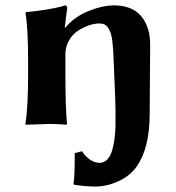

<svg xmlns="http://www.w3.org/2000/svg" viewBox="-20 -459 650 711"><path d="M400.9 -234.9 405.8 -116.2C405.8 -114.3 405.9 -111.3 406.2 -107.4C406.9 -89.8 407.4 -71.5 407.7 -52.5C408 -33.4 408 -14.6 407.7 4.2C407.4 22.9 406.1 40.6 403.8 57.4C401.5 74.1 398.3 89 394 102.1C389.8 115.1 383.8 125.3 376 132.8C368.2 140.3 358.9 144 348.1 144C335.8 144 323.4 139.5 311 130.4C298.7 121.3 289.7 111.5 284.2 101.1L256.8 107.9C256.8 171.4 255.2 209.1 252 221.2L252.9 224.1C256.2 225.7 267.3 227.5 286.4 229.2C305.4 231 320.3 231.9 331.1 231.9C361 231.9 390.3 225.3 418.9 211.9C447.3 198.9 469.6 181 485.8 158.2C517.1 113.9 533.2 51.6 534.2 -28.8L536.1 -291C536.5 -336.6 525.3 -372.6 502.7 -399.2C480.1 -425.7 446.8 -439 402.8 -439C373.9 -439 342.1 -432 307.6 -418C273.1 -404 244.6 -383.6 222.2 -356.9H219.7L229 -429.2C229 -435.7 226.1 -439 220.2 -439C208.5 -434.4 187 -429.5 155.8 -424.3C124.5 -419.1 98 -415.7 76.2 -414.1L74.2 -411.1C80.7 -375.7 84 -316.9 84 -234.9V-180.2C84 -102.1 80.7 -42 74.2 0L75.2 2.9L163.1 0C185.9 0 206.9 1 226.1 2.9L228 0C224.1 -45.6 222.2 -105.6 222.2 -180.2V-257.8C222.2 -276.4 226.5 -293.3 235.1 -308.6C243.7 -323.9 254.7 -335.9 268.1 -344.7C281.4 -353.5 295 -360.3 308.8 -365C322.7 -369.7 335.8 -372.1 348.1 -372.1C355.3 -372.1 361.7 -370.8 367.2 -368.2C372.7 -365.6 377.3 -361.2 380.9 -355.2C384.4 -349.2 387.5 -342.9 389.9 -336.2C392.3 -329.5 394.3 -320.3 395.8 -308.6C397.2 -296.9 398.3 -285.8 398.9 -275.4C399.6 -266.6 400.2 -253.1 400.9 -234.9Z"/></svg>

Font: Linux Biolinum G
Style: Bold
Weight: 700
Designer: Philipp H. Poll
Foundry: Philipp H. Poll
Version: Version 1.1.0